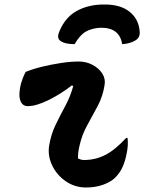

<svg xmlns="http://www.w3.org/2000/svg" viewBox="-20 -821 640 852"><path d="M427 -698Q387 -696 360.5 -680.5Q334 -665 311 -625Q291 -625 274.5 -628.5Q258 -632 246 -641Q231 -654 244 -683Q270 -745 321.5 -773Q373 -801 440 -801H446Q515 -801 555.5 -768.5Q596 -736 600 -680Q602 -656 583 -643Q558 -627 522 -625Q517 -660 494 -679Q471 -698 427 -698ZM94 -502Q126 -515 167 -525Q208 -535 251 -541.5Q294 -548 330 -548Q363 -548 391 -533Q419 -518 434 -494.5Q449 -471 444 -443Q436 -393 413.5 -350.5Q391 -308 367.5 -266Q344 -224 333 -175Q329 -159 327.5 -145Q326 -131 326 -118Q332 -115 338.5 -113Q345 -111 353 -111Q402 -111 445.5 -132.5Q489 -154 540 -209H546Q548 -194 547 -175Q546 -156 540 -130Q532 -94 519 -70Q506 -46 486 -28Q468 -12 435.5 -0.5Q403 11 362 11Q312 11 272 -16.5Q232 -44 211.5 -87Q191 -130 198 -174Q206 -224 226.5 -266.5Q247 -309 269.5 -350.5Q292 -392 305 -439L299 -442Q247 -402 193.5 -376Q140 -350 103 -350Q79 -350 70 -375.5Q61 -401 73 -450Q77 -463 81.5 -475Q86 -487 94 -502Z"/></svg>

Font: Recursive Mn Csl St
Style: Bold Italic
Weight: 700
Italic angle: -15°
Monospace: yes
Version: Version 1.079;hotconv 1.0.112;makeotfexe 2.5.65598; ttfautoh